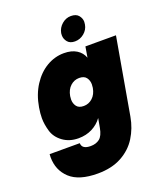

<svg xmlns="http://www.w3.org/2000/svg" viewBox="-186 -910 1102 1305"><g transform="rotate(-20 364.5 -257.5)"><path d="M354 -571Q409 -571 445 -548.5Q481 -526 495 -487L508 -564H729L632 -10Q618 69 577.5 134Q537 199 465.5 238Q394 277 293 277Q157 277 92.5 217Q28 157 28 63Q28 52 29 41H247Q248 85 311 85Q350 85 375.5 65Q401 45 411 -10L423 -77Q395 -38 351 -15.5Q307 7 252 7Q186 7 139 -27.5Q92 -62 77.5 -112.5Q63 -163 63 -206Q63 -241 70 -282Q85 -371 127.5 -436.5Q170 -502 229 -536.5Q288 -571 354 -571ZM459 -282Q461 -296 461 -307Q461 -335 445.5 -356Q430 -377 394 -377Q358 -377 330.5 -352Q303 -327 295 -282Q293 -268 293 -257Q293 -229 308.5 -208Q324 -187 360 -187Q396 -187 423.5 -212Q451 -237 459 -282ZM454 -620Q418 -620 400.5 -641.5Q383 -663 383 -689Q383 -697 384 -705Q391 -742 420 -767Q449 -792 485 -792Q523 -792 540.5 -770.5Q558 -749 558 -724Q558 -715 556 -705Q550 -669 520.5 -644.5Q491 -620 454 -620Z"/></g></svg>

Font: Fz Poppins Black
Style: Italic
Weight: 900
Italic angle: -10°
Designer: Ninad Kale (Devanagari), Jonny Pinhorn (Latin)
Foundry: Indian Type Foundry
Version: Vit hóa bi Vntype.Com & FontZin.Com